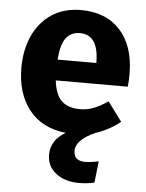

<svg xmlns="http://www.w3.org/2000/svg" viewBox="-55 -592 664 874"><g transform="rotate(5 277.0 -155.5)"><path d="M522 -219H193Q201 -152 231 -125Q261 -98 314 -98Q346 -98 376 -109.5Q406 -121 441 -145L506 -57Q456 -17 395 3Q306 42 306 93Q306 139 359 139Q383 139 420 131L409 229Q375 237 339 237Q274 237 233 205Q192 173 192 120Q192 54 259 15Q149 3 90.5 -71.5Q32 -146 32 -263Q32 -344 61 -408.5Q90 -473 146 -510.5Q202 -548 280 -548Q395 -548 460 -476Q525 -404 525 -276Q525 -243 522 -219ZM370 -321Q368 -443 284 -443Q243 -443 220.5 -413Q198 -383 193 -314H370Z"/></g></svg>

Font: FiraGOUPP
Style: Bold
Weight: 700
Designer: bBox Type
Foundry: bBox Type GmbH
Version: Version 1.001